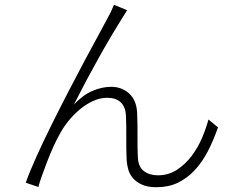

<svg xmlns="http://www.w3.org/2000/svg" viewBox="-20 -762 996 805"><path d="M513 -719Q452 -623 396.5 -524Q341 -425 290 -324Q328 -364 368 -381Q408 -398 446 -398Q491 -398 522 -369.5Q553 -341 555 -287Q557 -239 556.5 -189.5Q556 -140 558 -102Q560 -62 583.5 -44.5Q607 -27 642 -27Q687 -27 722.5 -50.5Q758 -74 784.5 -109.5Q811 -145 828 -186Q845 -227 854 -261L894 -228Q875 -173 851 -127Q827 -81 795.5 -47.5Q764 -14 725 4.5Q686 23 636 23Q599 23 575 12Q551 1 537 -15.5Q523 -32 517.5 -52.5Q512 -73 511 -91Q509 -134 509.5 -184Q510 -234 508 -279Q506 -314 486 -333Q466 -352 430 -352Q399 -352 369 -338Q339 -324 312.5 -301.5Q286 -279 264 -251Q242 -223 228 -195Q216 -174 202.5 -144Q189 -114 177 -82.5Q165 -51 155 -23Q145 5 141 22L88 4Q105 -44 133.5 -107Q162 -170 196 -238.5Q230 -307 266 -376.5Q302 -446 334 -506Q366 -566 391.5 -612.5Q417 -659 429 -682Q438 -698 444.5 -711.5Q451 -725 458 -742Z"/></svg>

Font: Kinto Sans Light
Style: Regular
Weight: 300
Designer: Authors: Ryoko NISHIZUKA  (kana & ideographs); Paul D. Hunt (Latin, Greek & Cyrillic); Wenlong ZHANG  (bopomofo); Sandol
Foundry: Adobe Systems Incorporated, ookami Inc.
Version: Version 0.001